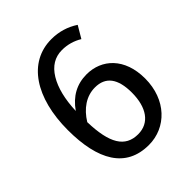

<svg xmlns="http://www.w3.org/2000/svg" viewBox="-195 -795 922 922"><g transform="rotate(-45 266.5 -333.5)"><path d="M308 -440C242 -440 188 -411 147 -352C150 -429 165 -491 193 -537C221 -583 259 -606 307 -606C344 -606 379 -596 410 -577L446 -638C405 -665 359 -679 308 -679C151 -679 55 -533 55 -314C55 -110 124 12 280 12C398 12 493 -83 493 -227C493 -366 410 -440 308 -440ZM280 -61C192 -61 152 -128 148 -275C183 -332 233 -367 292 -367C364 -367 400 -319 400 -224C400 -124 357 -61 280 -61Z"/></g></svg>

Font: Fira Sans
Style: Regular
Weight: 400
Designer: Carrois Corporate & Edenspiekermann AG
Foundry: Carrois Corporate GbR & Edenspiekermann AG
Version: Version 4.203